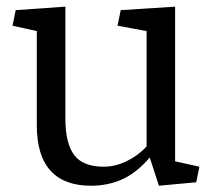

<svg xmlns="http://www.w3.org/2000/svg" viewBox="-20 -561 656 591"><path d="M181.2 -196.8Q181.2 -120.6 208 -84.2Q234.9 -47.9 299.3 -47.9Q334.5 -47.9 369.1 -64.5Q403.8 -81.1 431.2 -109.9V-465.3L341.8 -481.9L351.6 -529.8L519 -540.5V-64.5L593.8 -47.9L584 0L469.2 10.7L440.9 -76.2Q401.4 -29.8 357.2 -9.5Q313 10.7 259.8 10.7Q177.7 10.7 135.5 -35.6Q93.3 -82 93.3 -175.3V-465.3L18.6 -481.9L28.3 -529.8L181.2 -540.5Z"/></svg>

Font: Noticia Text
Style: Regular
Weight: 400
Designer: JM Sole
Foundry: JM Sole
Version: Version 1.003